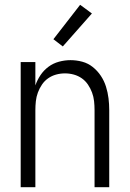

<svg xmlns="http://www.w3.org/2000/svg" viewBox="-20 -778 540 798"><path d="M66 0V-520H127V-423Q135 -446 148.5 -466Q162 -486 181.5 -500.5Q201 -515 225 -521.5Q249 -528 273 -528Q298 -528 322 -521.5Q346 -515 365.5 -499.5Q385 -484 399 -463Q413 -442 420.5 -418Q428 -394 431 -369.5Q434 -345 434 -320V0H373V-320Q373 -339 371 -357.5Q369 -376 362.5 -393.5Q356 -411 345.5 -426.5Q335 -442 320 -452.5Q305 -463 287 -468Q269 -473 250 -473Q231 -473 213 -468Q195 -463 180 -452.5Q165 -442 154.5 -426.5Q144 -411 137.5 -393.5Q131 -376 129 -357.5Q127 -339 127 -320V0ZM241 -585 202 -615 313 -758 362 -722Z"/></svg>

Font: Iosevka Fixed SS04 Light
Style: Regular
Weight: 300
Monospace: yes
Designer: Belleve Invis
Foundry: Belleve Invis
Version: Version 32.5.0